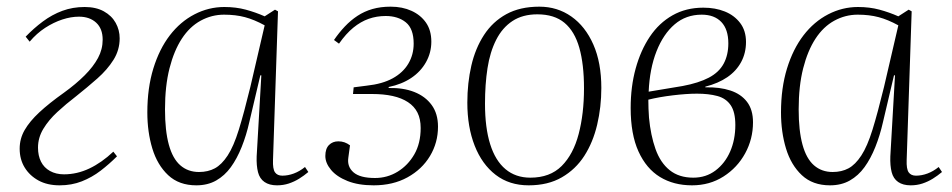

<svg xmlns="http://www.w3.org/2000/svg" viewBox="-20 -542 2855 576"><path d="M57 -432Q81 -457 108.5 -477.5Q136 -498 167 -509.5Q198 -521 234 -521Q268 -521 291.5 -508Q315 -495 327 -473.5Q339 -452 339 -427Q339 -392 320.5 -362.5Q302 -333 272 -306.5Q242 -280 208 -253Q178 -230 152 -206Q126 -182 110 -155.5Q94 -129 94 -99Q94 -75 103 -57Q112 -39 130 -29Q148 -19 172 -19Q211 -19 248 -36.5Q285 -54 320 -87L331 -73Q308 -50 282 -30Q256 -10 225.5 2Q195 14 159 14Q122 14 95.5 -0.5Q69 -15 54 -39.5Q39 -64 39 -96Q39 -126 54 -152Q69 -178 98 -205Q127 -232 172 -264Q208 -290 234 -316Q260 -342 274 -368Q288 -394 288 -423Q288 -456 268.5 -474Q249 -492 217 -492Q193 -492 167 -483.5Q141 -475 115.5 -458.5Q90 -442 69 -417Z M799 -62Q798 -35 805 -25Q812 -15 827 -15Q844 -15 861.5 -21.5Q879 -28 895 -41L905 -26Q892 -15 877.5 -6Q863 3 846.5 8.5Q830 14 811 14Q788 14 773.5 4Q759 -6 754 -25.5Q749 -45 750 -73L764 -316H761L728 -176Q719 -136 705 -101Q691 -66 672.5 -40.5Q654 -15 628.5 -0.5Q603 14 569 14Q517 14 484.5 -16.5Q452 -47 437 -96.5Q422 -146 422 -205Q422 -278 440 -336.5Q458 -395 489.5 -436Q521 -477 563.5 -499Q606 -521 653 -521Q688 -521 717.5 -513Q747 -505 774 -493L805 -513L814 -508ZM577 -26Q604 -26 624.5 -37Q645 -48 663 -75.5Q681 -103 696.5 -153Q712 -203 731 -281L774 -466Q743 -483 715 -490.5Q687 -498 652 -498Q615 -498 582 -480Q549 -462 525.5 -426Q502 -390 488.5 -337Q475 -284 475 -214Q475 -150 486.5 -108Q498 -66 521 -46Q544 -26 577 -26Z M1101 14Q1055 14 1022.5 1Q990 -12 973 -32.5Q956 -53 956 -74Q956 -96 967 -107Q978 -118 995 -118Q1005 -118 1013.5 -115Q1022 -112 1030 -106L1025 -69Q1021 -42 1040.5 -25Q1060 -8 1105 -8Q1142 -8 1173 -27Q1204 -46 1223 -79Q1242 -112 1242 -158Q1242 -185 1232.5 -204Q1223 -223 1204 -235.5Q1185 -248 1158 -254Q1131 -260 1096 -260H1039L1041 -280L1080 -285Q1127 -290 1158 -307Q1189 -324 1205 -351Q1221 -378 1221 -411Q1221 -456 1197.5 -475Q1174 -494 1137 -494Q1110 -494 1086 -485.5Q1062 -477 1040 -459Q1018 -441 997 -411L982 -422Q997 -444 1014.5 -462.5Q1032 -481 1052.5 -494.5Q1073 -508 1097.5 -515Q1122 -522 1152 -522Q1187 -522 1214.5 -509.5Q1242 -497 1258 -474Q1274 -451 1274 -417Q1274 -384 1258 -355.5Q1242 -327 1213.5 -308Q1185 -289 1146 -281V-278Q1190 -279 1223 -266Q1256 -253 1275 -227Q1294 -201 1294 -162Q1294 -114 1270 -74Q1246 -34 1202.5 -10Q1159 14 1101 14Z M1566 14Q1508 14 1467 -17.5Q1426 -49 1404 -105Q1382 -161 1382 -234Q1382 -293 1394 -345Q1406 -397 1432 -437Q1458 -477 1499 -499.5Q1540 -522 1598 -522Q1652 -522 1694 -492.5Q1736 -463 1760 -408.5Q1784 -354 1784 -278Q1784 -221 1771.5 -168Q1759 -115 1733 -74.5Q1707 -34 1665.5 -10Q1624 14 1566 14ZM1571 -9Q1630 -9 1665 -44Q1700 -79 1716 -140Q1732 -201 1732 -277Q1732 -349 1718 -398.5Q1704 -448 1673.5 -473.5Q1643 -499 1592 -499Q1548 -499 1517.5 -479Q1487 -459 1468.5 -422.5Q1450 -386 1442.5 -337.5Q1435 -289 1435 -231Q1435 -159 1450.5 -109.5Q1466 -60 1496.5 -34.5Q1527 -9 1571 -9Z M2056 14Q2001 14 1960 -11Q1919 -36 1895.5 -87.5Q1872 -139 1872 -218Q1872 -282 1887 -336.5Q1902 -391 1929.5 -432Q1957 -473 1997.5 -496Q2038 -519 2090 -519Q2126 -519 2154.5 -507.5Q2183 -496 2200.5 -473Q2218 -450 2218 -416Q2218 -383 2203.5 -356Q2189 -329 2162 -310.5Q2135 -292 2096 -282V-280Q2139 -281 2171 -270.5Q2203 -260 2221 -236.5Q2239 -213 2239 -175Q2239 -125 2215.5 -82Q2192 -39 2150.5 -12.5Q2109 14 2056 14ZM2060 -9Q2098 -9 2126.5 -30.5Q2155 -52 2170.5 -87.5Q2186 -123 2186 -167Q2186 -206 2172 -226.5Q2158 -247 2132 -254Q2106 -261 2071 -261Q2040 -261 1998.5 -256Q1957 -251 1925 -243Q1925 -227 1925.5 -216Q1926 -205 1927 -189Q1932 -136 1946.5 -95Q1961 -54 1989 -31.5Q2017 -9 2060 -9ZM1926 -267 2028 -284Q2076 -293 2106.5 -309Q2137 -325 2151 -351Q2165 -377 2165 -412Q2165 -454 2144 -476Q2123 -498 2085 -498Q2038 -498 2004 -469Q1970 -440 1949.5 -388Q1929 -336 1926 -267Z M2700 -62Q2699 -35 2706 -25Q2713 -15 2728 -15Q2745 -15 2762.5 -21.5Q2780 -28 2796 -41L2806 -26Q2793 -15 2778.5 -6Q2764 3 2747.5 8.5Q2731 14 2712 14Q2689 14 2674.5 4Q2660 -6 2655 -25.5Q2650 -45 2651 -73L2665 -316H2662L2629 -176Q2620 -136 2606 -101Q2592 -66 2573.5 -40.5Q2555 -15 2529.5 -0.5Q2504 14 2470 14Q2418 14 2385.5 -16.5Q2353 -47 2338 -96.5Q2323 -146 2323 -205Q2323 -278 2341 -336.5Q2359 -395 2390.5 -436Q2422 -477 2464.5 -499Q2507 -521 2554 -521Q2589 -521 2618.5 -513Q2648 -505 2675 -493L2706 -513L2715 -508ZM2478 -26Q2505 -26 2525.5 -37Q2546 -48 2564 -75.5Q2582 -103 2597.5 -153Q2613 -203 2632 -281L2675 -466Q2644 -483 2616 -490.5Q2588 -498 2553 -498Q2516 -498 2483 -480Q2450 -462 2426.5 -426Q2403 -390 2389.5 -337Q2376 -284 2376 -214Q2376 -150 2387.5 -108Q2399 -66 2422 -46Q2445 -26 2478 -26Z"/></svg>

Font: Literata 60pt ExtraLight
Style: Italic
Weight: 250
Italic angle: -2°
Designer: Latin by Veronika Burian and Jose Scaglione. Greek by Irene Vlachou. Cyrillic by Vera Evstafieva
Foundry: TypeTogether
Version: Version 3.103;gftools[0.9.29]